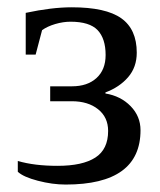

<svg xmlns="http://www.w3.org/2000/svg" viewBox="-20 -491 435 521"><path d="M266.1 -237.3Q307.6 -230.5 334.5 -202.9Q361.3 -175.3 361.3 -137.7Q361.3 9.8 158.2 9.8Q122.1 9.8 82.8 -0.5Q43.5 -10.7 28.3 -24.9V-54.2Q73.2 -41 136.2 -41Q204.1 -41 238.8 -63.5Q273.4 -85.9 273.4 -135.7Q273.4 -172.9 246.1 -194.6Q218.8 -216.3 174.8 -216.3H116.2V-256.8H175.3Q217.3 -256.8 241.9 -279.3Q266.6 -301.8 266.6 -341.8Q266.6 -386.2 244.9 -409.2Q223.1 -432.1 171.4 -432.1Q151.4 -432.1 129.9 -425.8Q108.4 -419.4 94.2 -409.2L76.7 -342.8H49.8V-456.1Q120.6 -471.2 174.8 -471.2Q267.1 -471.2 309.1 -441.4Q351.1 -411.6 351.1 -348.1Q351.1 -308.6 327.6 -281.5Q304.2 -254.4 266.1 -240.2Z"/></svg>

Font: Times New Roman
Style: Regular
Weight: 400
Designer: Steve Matteson
Foundry: Ascender Corporation
Version: Version 2.00.3